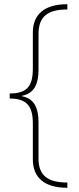

<svg xmlns="http://www.w3.org/2000/svg" viewBox="-20 -734 377 912"><path d="M300 158V133C205 133 163 98 163 20V-152C163 -220 143 -266 84 -277V-279C143 -290 163 -336 163 -404V-573C163 -654 205 -689 300 -689V-714C191 -714 136 -666 136 -579V-408C136 -322 106 -290 26 -290V-266C106 -266 136 -231 136 -148V23C136 110 191 158 300 158Z"/></svg>

Font: Noto Sans Gujarati UI Thin
Style: Regular
Weight: 100
Designer: Jelle Bosma - Monotype Design Team, Universal Thirst
Foundry: Monotype Imaging Inc.
Version: Version 2.106